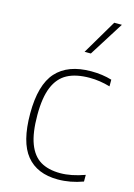

<svg xmlns="http://www.w3.org/2000/svg" viewBox="-123 -872 659 945"><g transform="rotate(15 206.5 -399.5)"><path d="M54 -270Q54 -416 113.5 -482Q173 -548 291.5 -548Q348.5 -548 396.5 -533.5V-499.5Q343.5 -515 292.5 -515Q223 -515 178.8 -491.5Q134.5 -468 112.2 -414.5Q90 -361 90 -272Q90 -181.5 110.5 -127Q131 -72.5 171 -48.2Q211 -24 272.5 -24Q328 -24 396.5 -48.5V-14.5Q332.5 9 269 9Q163 9 108.5 -57.8Q54 -124.5 54 -270ZM234 -632 338 -808H377L266 -632Z"/></g></svg>

Font: Encode Sans Thin
Style: Regular
Weight: 250
Designer: Multiple Designers
Foundry: Impallari Type
Version: Version 2.000